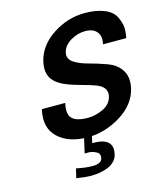

<svg xmlns="http://www.w3.org/2000/svg" viewBox="-139 -840 1013 1190"><g transform="rotate(-15 367.0 -244.5)"><path d="M471.2 155.8V158.2Q465.3 182.6 447.5 200.7Q429.7 218.8 404.5 228.8Q379.4 238.8 352.5 243.4Q325.7 248 296.9 248Q263.7 248 203.1 238.8L216.8 179.2Q274.4 191.9 321.8 191.9Q377.4 191.9 384.8 159.2Q391.1 130.4 368.2 118.2Q342.3 104 318.8 104H293L315.9 3.9H366.2L355 54.2Q424.8 53.2 454.1 78.9Q483.4 104.5 471.2 155.8ZM577.1 -520 578.1 -522Q589.8 -571.3 565.4 -599.6Q541 -627.9 491.2 -627.9Q443.8 -627.9 397.9 -601.1Q352.1 -574.2 341.8 -530.8Q333 -491.2 369.1 -466.8Q404.8 -442.9 461.9 -428.2Q509.8 -416 574.2 -393.1Q601.1 -383.3 622.1 -368.2Q643.1 -353 658.9 -330.1Q674.8 -307.1 679 -278.3Q683.1 -249.5 675.8 -212.9Q652.8 -113.3 551.8 -50.8Q450.2 12.2 338.9 12.2Q217.3 12.2 149.9 -50.8Q81.1 -115.2 107.9 -230H257.8Q241.7 -160.6 270 -132.3Q298.3 -104 371.1 -104Q420.9 -104 470.2 -127.9Q519 -151.9 529.8 -199.2Q543.9 -257.8 469.2 -285.2Q444.8 -294.4 390.9 -309.3Q336.9 -324.2 313 -333Q294.9 -339.4 280.5 -345.9Q266.1 -352.5 251.2 -361.6Q236.3 -370.6 225.3 -380.6Q214.4 -390.6 205.3 -404.3Q196.3 -418 192.1 -433.6Q188 -449.2 187.7 -469.2Q187.5 -489.3 192.9 -512.2Q215.3 -610.4 312 -673.8Q408.2 -736.8 517.1 -736.8Q590.3 -736.8 642.1 -716.1Q693.8 -695.3 712.9 -655.8Q728.5 -622.6 732.4 -595Q736.3 -567.4 727.1 -520Z"/></g></svg>

Font: Perun
Style: Bold Italic
Weight: 700
Italic angle: -12°
Foundry: Copyright (c) Stefan Peev, Context Ltd, 2016
Version: Version 001.000